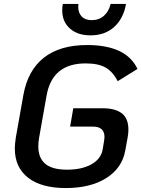

<svg xmlns="http://www.w3.org/2000/svg" viewBox="-20 -940 716 972"><path d="M55 -188Q55 -211 60 -243L98 -457Q120 -583 201.5 -647.5Q283 -712 421 -712Q619 -712 676 -591L576 -529Q552 -576 515.5 -597.5Q479 -619 413 -619Q245 -619 216 -457L178 -243Q174 -222 174 -198Q174 -140 209.5 -110.5Q245 -81 319 -81Q395 -81 443.5 -108.5Q492 -136 500 -185L507 -227Q509 -241 509 -246Q509 -299 451 -299H335L351 -392H499Q563 -392 596.5 -366.5Q630 -341 630 -284Q630 -263 626 -243L614 -177Q598 -89 518 -38.5Q438 12 313 12Q189 12 122 -40.5Q55 -93 55 -188ZM295 -888Q295 -904 298 -920H377L376 -907Q376 -875 393.5 -856.5Q411 -838 444 -838Q481 -838 506 -860Q531 -882 540 -920H618Q605 -846 558 -803.5Q511 -761 438 -761Q373 -761 334 -795.5Q295 -830 295 -888Z"/></svg>

Font: KoHo SemiBold
Style: Italic
Weight: 600
Italic angle: -10°
Version: Version 1.000; ttfautohint (v1.6)